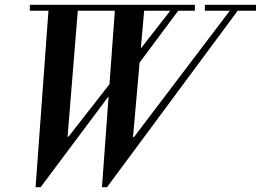

<svg xmlns="http://www.w3.org/2000/svg" viewBox="-20 -774 1092 804"><path d="M423 10 538 -196 946 -734H979L428 10ZM146 10 264 -198 467 -458H500L150 10ZM129 10 184 -744H307L263 -202H267L150 10ZM407 10 462 -744H585L537 -200H541L428 10ZM105 -729V-754H796V-729ZM531 -467 497 -478 700 -738H733ZM838 -729V-754H1052V-729Z"/></svg>

Font: Libre Bodoni
Style: Italic
Weight: 400
Italic angle: -13°
Designer: Pablo Impallari, Rodrigo Fuenzalida
Foundry: Impallari Type
Version: Version 2.005;gftools[0.9.23]